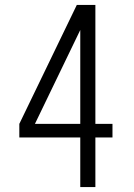

<svg xmlns="http://www.w3.org/2000/svg" viewBox="-20 -755 540 775"><path d="M304 0V-200H58V-255L290 -735H365V-255H434V-200H365V0ZM121 -255H304V-634Z"/></svg>

Font: Iosevka Fixed SS04 Light
Style: Regular
Weight: 300
Monospace: yes
Designer: Belleve Invis
Foundry: Belleve Invis
Version: Version 32.5.0